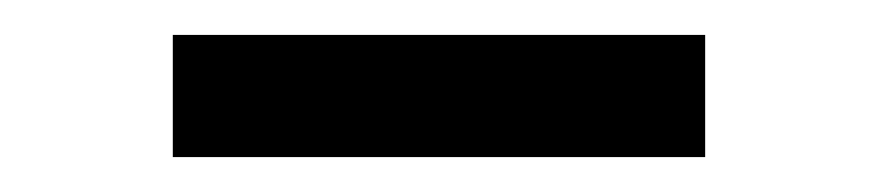

<svg xmlns="http://www.w3.org/2000/svg" viewBox="-20 -353 504 110"><path d="M79 -263V-333H384V-263Z"/></svg>

Font: Maven Pro VF Beta
Style: Regular
Weight: 400
Designer: Joe Prince
Foundry: Joe Prince
Version: Version 2.002